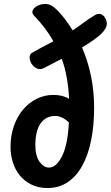

<svg xmlns="http://www.w3.org/2000/svg" viewBox="-20 -945 558 967"><path d="M510 -854Q518 -840 518 -826Q518 -802 489 -774Q460 -746 393 -706Q422 -640 438 -563.5Q454 -487 454 -403Q454 -313 439 -238.5Q424 -164 394.5 -110.5Q365 -57 321 -27.5Q277 2 219 2Q174 2 139 -15Q104 -32 80.5 -60.5Q57 -89 45 -126.5Q33 -164 33 -205Q33 -262 50 -310.5Q67 -359 96.5 -393.5Q126 -428 165 -447.5Q204 -467 249 -467Q296 -467 328 -447Q322 -565 291 -649L201 -602Q191 -597 181 -597Q170 -597 161 -602.5Q152 -608 144.5 -616.5Q137 -625 133 -635.5Q129 -646 129 -656Q129 -671 141 -679Q161 -690 188 -705Q215 -720 249 -737Q230 -771 205 -804Q180 -837 149 -869Q143 -876 143 -884Q143 -900 163 -912.5Q183 -925 208 -925Q224 -925 237 -918Q257 -908 286.5 -874Q316 -840 346 -792Q359 -800 371 -809Q383 -818 396 -827Q416 -842 431 -852Q446 -862 457 -868Q467 -875 479 -875Q498 -875 510 -854ZM227 -101Q263 -101 292 -157.5Q321 -214 327 -328Q311 -344 293 -352.5Q275 -361 259 -361Q211 -361 184.5 -323.5Q158 -286 158 -214Q158 -160 179 -130.5Q200 -101 227 -101Z"/></svg>

Font: Lebkuchenwelt
Style: Regular
Weight: 400
Designer: Vernon Adams
Foundry: Gereon Berster
Version: Version 1.000;PS 001.001;hotconv 1.0.56 